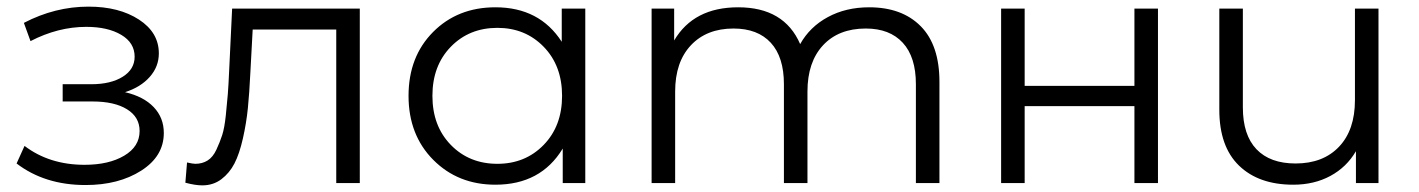

<svg xmlns="http://www.w3.org/2000/svg" viewBox="-20 -552 4278 579"><path d="M357 -274Q413 -261 443.5 -229Q474 -197 474 -151Q474 -81 406 -37.5Q338 6 238 6Q115 6 30 -59L54 -112Q129 -55 235 -55Q308 -55 354.5 -82.5Q401 -110 401 -157Q401 -199 363 -222.5Q325 -246 259 -246H169V-298H255Q314 -298 350 -320.5Q386 -343 386 -381Q386 -423 345.5 -447Q305 -471 240 -471Q155 -471 72 -428L52 -483Q146 -532 247 -532Q339 -532 399 -493Q459 -454 459 -391Q459 -351 431.5 -320Q404 -289 357 -274Z M680 -526H1065V0H994V-463H742L735 -333Q732 -271 727.5 -226Q723 -181 712.5 -134.5Q702 -88 687 -59Q672 -30 647.5 -11.5Q623 7 590 7Q569 7 539 -1L544 -62Q562 -58 569 -58Q590 -58 606 -68Q622 -78 632.5 -100.5Q643 -123 650 -144.5Q657 -166 661 -204.5Q665 -243 667 -268Q669 -293 671 -338Z M1674 -526H1745V0H1677V-104Q1611 5 1474 5Q1361 5 1286.5 -70Q1212 -145 1212 -263Q1212 -381 1286 -455.5Q1360 -530 1474 -530Q1607 -530 1674 -426ZM1480 -58Q1564 -58 1619.5 -115Q1675 -172 1675 -263Q1675 -354 1619.5 -411Q1564 -468 1480 -468Q1395 -468 1339.5 -411Q1284 -354 1284 -263Q1284 -172 1339.5 -115Q1395 -58 1480 -58Z M2601 -530Q2700 -530 2756.5 -473Q2813 -416 2813 -305V0H2742V-298Q2742 -380 2702.5 -423Q2663 -466 2591 -466Q2509 -466 2462 -415.5Q2415 -365 2415 -276V0H2344V-298Q2344 -380 2304.5 -423Q2265 -466 2192 -466Q2111 -466 2063.5 -415.5Q2016 -365 2016 -276V0H1945V-526H2013V-430Q2072 -530 2206 -530Q2345 -530 2393 -419Q2422 -471 2476.5 -500.5Q2531 -530 2601 -530Z M2999 0V-526H3070V-293H3401V-526H3472V0H3401V-232H3070V0Z M4066 -526H4137V0H4069V-96Q4041 -48 3992 -21.5Q3943 5 3880 5Q3776 5 3716.5 -52.5Q3657 -110 3657 -221V-526H3728V-228Q3728 -145 3769 -102Q3810 -59 3887 -59Q3970 -59 4018 -109.5Q4066 -160 4066 -250Z"/></svg>

Font: Montserrat Alternates
Style: Regular
Weight: 400
Designer: Julieta Ulanovsky
Foundry: Julieta Ulanovsky
Version: Version 7.200;PS 007.200;hotconv 1.0.88;makeotf.lib2.5.64775